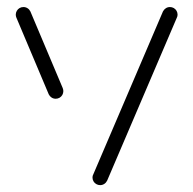

<svg xmlns="http://www.w3.org/2000/svg" viewBox="-20 -539 563 559"><path d="M164.4 -273.7Q164.4 -267.8 161.5 -262.6Q158.5 -257.4 153.3 -254.4Q148.1 -251.5 142.2 -251.5Q135.6 -251.5 130.2 -255Q124.8 -258.5 121.9 -264.4L27.8 -487.4Q25.9 -491.9 25.9 -496.3Q25.9 -502.2 28.9 -507.4Q31.9 -512.6 37 -515.6Q42.2 -518.5 48.1 -518.5Q54.8 -518.5 60.2 -515Q65.6 -511.5 68.5 -505.6L162.6 -282.6Q164.4 -278.1 164.4 -273.7ZM271.5 0Q265.6 0 260.4 -3Q255.2 -5.9 252.2 -11.1Q249.3 -16.3 249.3 -22.2Q249.3 -27.4 251.5 -31.1L454.4 -505.6Q457.4 -511.5 462.8 -515Q468.1 -518.5 474.8 -518.5Q480.7 -518.5 485.9 -515.6Q491.1 -512.6 494.1 -507.4Q497 -502.2 497 -496.3Q497 -491.5 494.8 -487.4L291.9 -13Q288.9 -7 283.5 -3.5Q278.1 0 271.5 0Z"/></svg>

Font: 26F Galaxy Sans
Style: Regular
Weight: 400
Designer: C₂₉H₂₅N₃O₅
Version: Version 1.100;FEAKit 1.0